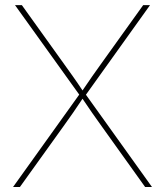

<svg xmlns="http://www.w3.org/2000/svg" viewBox="-20 -748 660 768"><path d="M32.2 0H59.6L233.4 -242.2C259.8 -278.3 284.7 -314.9 310.1 -353C335.9 -314.9 360.8 -278.3 387.2 -242.2L560.5 0H587.9L323.7 -369.1L580.1 -727.5H552.7L389.6 -500C362.8 -462.4 336.4 -425.8 310.1 -386.2C284.2 -425.8 257.3 -462.4 230.5 -500L67.4 -727.5H40L296.9 -369.6Z"/></svg>

Font: Raveo Thin
Style: Regular
Weight: 100
Designer: Jakub Foglar, Rasmus Andersson (Inter)
Foundry: Jakubfoglar.com
Version: Version 1.100;Glyphs 3.2.3 (3260)